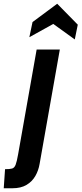

<svg xmlns="http://www.w3.org/2000/svg" viewBox="-100 -765 436 1027"><path d="M-80 242 -73 140Q-48 140 -35.5 136.5Q-23 133 -16.5 116.5Q-10 100 -3 60L96 -500H220L112 111Q106 147 89 176.5Q72 206 42 224Q12 242 -34 242ZM57 -566 74 -647 206 -745 316 -633 300 -554 185 -637Z"/></svg>

Font: Cabin VF Beta
Style: Italic
Weight: 400
Italic angle: -7°
Designer: Pablo Impallari
Foundry: Pablo Impallari. http://www.impallari.com Igino Marini. http://www.ikern.com
Version: Version 2.300